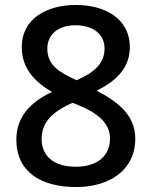

<svg xmlns="http://www.w3.org/2000/svg" viewBox="-20 -810 612 775"><path d="M288 -55C421 -55 526 -123 526 -250C526 -347 454 -400 370 -444C458 -487 504 -543 504 -619C504 -737 401 -790 286 -790C172 -790 68 -737 68 -620C68 -542 110 -485 190 -439C98 -396 46 -334 46 -247C46 -115 146 -55 288 -55ZM289 -486C221 -518 171 -545 171 -614C171 -672 216 -708 285 -708C348 -708 402 -678 402 -614C402 -556 363 -518 289 -486ZM286 -137C196 -137 148 -181 148 -249C148 -314 188 -358 273 -395L291 -388C380 -352 424 -310 424 -251C424 -175 366 -137 286 -137Z"/></svg>

Font: Noto Sans Malayalam UI Medium
Style: Regular
Weight: 500
Designer: Jelle Bosma - Monotype Design Team
Foundry: Monotype Imaging Inc.
Version: Version 2.104